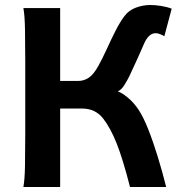

<svg xmlns="http://www.w3.org/2000/svg" viewBox="-20 -745 770 765"><path d="M219.7 -712.9V0H73.2Q78.6 -29.3 79.6 -84.7Q80.6 -140.1 80.6 -212.4V-500.5Q80.6 -572.8 79.6 -628.2Q78.6 -683.6 73.2 -712.9ZM212.4 -312.5V-422.4H290.5Q314 -422.4 333.3 -435.1Q352.5 -447.8 371.1 -481Q388.2 -511.7 405.3 -549.3Q422.4 -586.9 440.2 -622.1Q458 -657.2 476.1 -681.2Q493.2 -704.1 521.5 -714.6Q549.8 -725.1 578.6 -725.1Q598.1 -725.1 621.6 -721.4Q645 -717.8 664.1 -710.4L634.8 -600.6Q628.9 -604.5 618.7 -608.6Q608.4 -612.8 600.6 -612.8Q585.4 -612.8 573.7 -601.3Q562 -589.8 554.2 -571.3Q543.9 -547.4 529.1 -514.4Q514.2 -481.4 495.6 -441.9Q487.8 -425.8 475.6 -406.2Q463.4 -386.7 449.2 -380.9Q464.4 -376.5 488.8 -356.4Q513.2 -336.4 532.2 -307.6Q551.3 -278.8 570.8 -229.5Q590.3 -180.2 608.6 -120.4Q627 -60.5 642.1 0H498Q469.7 -110.8 445.1 -172.9Q420.4 -234.9 391.6 -272Q360.4 -312.5 307.6 -312.5Z"/></svg>

Font: Andika
Style: Bold
Weight: 700
Designer: Victor Gaultney, Annie Olsen, Julie Remington, Don Collingsworth, Eric Hays, Becca Hirsbrunner
Foundry: SIL International
Version: Version 6.101